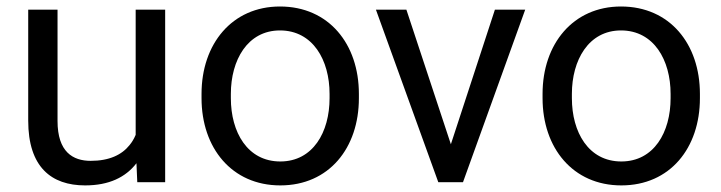

<svg xmlns="http://www.w3.org/2000/svg" viewBox="-20 -558 2207 588"><path d="M397.9 -58.1 400.4 0H485.8V-528.3H395.5V-145C390.6 -133.3 384.3 -122.6 376.5 -113.3C353 -84 314.9 -65.4 257.8 -65.4C203.1 -65.4 156.2 -92.8 156.2 -187.5V-528.3H66.4V-188.5C66.4 -46.4 137.2 9.8 240.7 9.8C314 9.8 364.7 -15.1 397.9 -58.1Z M597.2 -257.3C597.2 -105 689.9 9.8 838.4 9.8C987.8 9.8 1079.1 -105 1079.1 -257.3V-270.5C1079.1 -423.3 986.8 -538.1 837.4 -538.1C690.4 -538.1 597.2 -423.3 597.2 -270.5ZM687 -270.5C687 -373.5 737.8 -464.8 837.4 -464.8C938.5 -464.8 989.3 -373.5 989.3 -270.5V-257.3C989.3 -153.3 938.5 -63.5 838.4 -63.5C737.8 -63.5 687 -153.3 687 -257.3Z M1224.6 -528.3H1131.3L1322.3 0H1397.9L1588.4 -528.3H1495.6L1360.8 -116.2Z M1641.6 -257.3C1641.6 -105 1734.4 9.8 1882.8 9.8C2032.2 9.8 2123.5 -105 2123.5 -257.3V-270.5C2123.5 -423.3 2031.2 -538.1 1881.8 -538.1C1734.9 -538.1 1641.6 -423.3 1641.6 -270.5ZM1731.4 -270.5C1731.4 -373.5 1782.2 -464.8 1881.8 -464.8C1982.9 -464.8 2033.7 -373.5 2033.7 -270.5V-257.3C2033.7 -153.3 1982.9 -63.5 1882.8 -63.5C1782.2 -63.5 1731.4 -153.3 1731.4 -257.3Z"/></svg>

Font: Bert Sans
Style: Regular
Weight: 400
Designer: Christian Robertson (Google), Cristiano Sobral
Foundry: Google, Cristiano Sobral
Version: Version 3.101